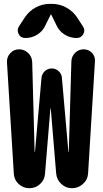

<svg xmlns="http://www.w3.org/2000/svg" viewBox="-20 -990 540 1010"><path d="M252.9 -969.7Q293 -969.7 328.1 -950.7Q363.3 -931.6 384.8 -899.4L416 -851.6Q429.7 -832 418.5 -811Q407.2 -790 382.8 -790Q348.6 -790 319.3 -808.6Q290 -827.1 276.4 -858.4L249 -914.1Q249 -915 248 -915Q247.1 -915 247.1 -914.1L219.7 -858.4Q206.1 -827.1 177.2 -808.6Q148.4 -790 113.3 -790Q88.9 -790 78.1 -811Q67.4 -832 80.1 -851.6L111.3 -899.4Q133.8 -932.6 168.5 -951.2Q203.1 -969.7 243.2 -969.7ZM419.9 -730.5Q446.3 -730.5 463.9 -711.9Q481.4 -693.4 479.5 -667L443.4 -78.1Q441.4 -44.9 416.5 -22.5Q391.6 0 358.9 0Q326.2 0 302.2 -22.5Q278.3 -44.9 275.4 -78.1L247.1 -418.9Q247.1 -419.9 246.1 -419.9Q245.1 -419.9 245.1 -418.9L216.8 -76.2Q214.8 -43.9 190.9 -22Q167 0 134.3 0Q101.6 0 78.1 -22Q54.7 -43.9 52.7 -76.2L16.6 -663.1Q15.6 -690.4 34.2 -710.4Q52.7 -730.5 80.1 -730.5Q108.4 -730.5 128.4 -710.9Q148.4 -691.4 149.4 -663.1L162.1 -191.4Q162.1 -190.4 163.1 -190.4Q164.1 -190.4 164.1 -191.4L198.2 -580.1Q200.2 -601.6 215.8 -615.7Q231.4 -629.9 252.4 -629.9Q273.4 -629.9 289.1 -615.2Q304.7 -600.6 305.7 -580.1L339.8 -191.4Q339.8 -190.4 340.8 -190.4Q341.8 -190.4 341.8 -191.4L355.5 -667Q356.4 -693.4 375 -711.9Q393.6 -730.5 419.9 -730.5Z"/></svg>

Font: Rounded-X Mgen+ 1m bold
Style: Bold
Weight: 700
Designer: [Source Han Sans]
Ryoko NISHIZUKA  (kana & ideographs); Paul D. Hunt (Latin, Greek & Cyrillic); Wenlong ZHANG  (bopomofo
Version: Version 1.059.20150602